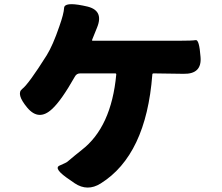

<svg xmlns="http://www.w3.org/2000/svg" viewBox="-20 -835 1040 900"><path d="M452 25Q390 64 330 24L310 10Q227 -45 259.5 -59Q292 -73 296 -77Q329 -105 363 -132Q502 -239 525 -486Q525 -491 520 -491H356Q339 -491 331 -476Q267 -363 224 -324Q162 -266 108 -330Q54 -395 84 -418Q114 -441 199 -576Q228 -623 258 -711Q279 -770 280.5 -798Q282 -826 368 -809L382 -806Q469 -789 435 -706L412 -649Q410 -644 415 -644H818Q881 -644 897.5 -647Q914 -650 920 -568Q927 -487 840 -489L700 -491Q694 -491 694 -485Q665 -108 452 25Z"/></svg>

Font: Resource Han Rounded JP Heavy
Style: Regular
Weight: 900
Designer: Cyano Hao (round all glyphs); Ryoko NISHIZUKA 西塚涼子 (kana, bopomofo & ideographs); Paul D. Hunt (Latin, Greek & Cyrillic)
Foundry: Cyano Hao
Version: 0.990